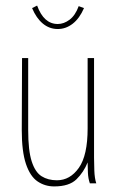

<svg xmlns="http://www.w3.org/2000/svg" viewBox="-20 -657 415 688"><path d="M174 11Q141 11 114.5 -7Q88 -25 73 -69.5Q58 -114 58 -191L59 -449H81V-191Q81 -118 93.5 -79Q106 -40 129 -25.5Q152 -11 184 -11Q231 -11 262.5 -55.5Q294 -100 294 -197V-449H317V-92Q317 -74 318 -46Q319 -18 325 0H302Q296 -17 295 -38Q294 -59 294 -75Q280 -40 254 -14.5Q228 11 174 11ZM262 -635 281 -628Q265 -591 240.5 -572Q216 -553 187 -553Q157 -553 133.5 -572.5Q110 -592 95 -628L113 -637Q137 -571 187 -571Q209 -571 229.5 -586.5Q250 -602 262 -635Z"/></svg>

Font: Inconsolata Condensed ExtraLight
Style: Regular
Weight: 200
Width: 3
Monospace: yes
Designer: Raph Levien, Cyreal, Brenton Simpson
Foundry: Raph Levien, Cyreal, Google
Version: Version 3.100; ttfautohint (v1.8.4.7-5d5b)